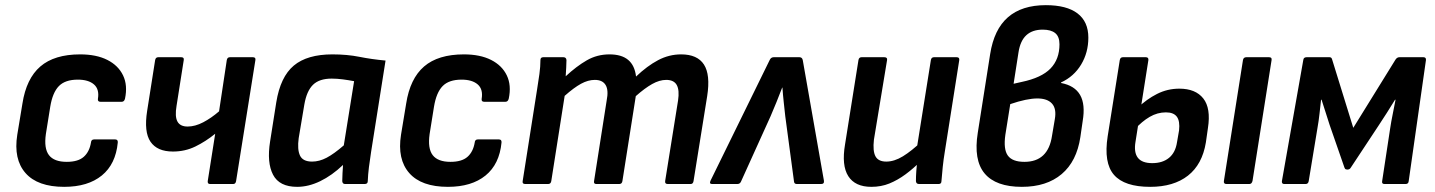

<svg xmlns="http://www.w3.org/2000/svg" viewBox="-20 -714 5569 745"><path d="M229 11Q126 11 79 -42.5Q32 -96 47 -191L67 -312Q82 -409 136.5 -456Q191 -503 291 -503Q354 -503 396.5 -481.5Q439 -460 457.5 -421.5Q476 -383 465 -331Q462 -319 452 -319H370Q358 -319 360 -331Q366 -368 344.5 -386.5Q323 -405 282 -405Q233 -405 208.5 -380Q184 -355 175 -300L158 -194Q150 -138 170 -112Q190 -86 239 -86Q283 -86 305 -105.5Q327 -125 333 -161Q334 -173 345 -173H427Q438 -173 437 -161Q429 -77 375 -33Q321 11 229 11Z M795 0Q785 0 786 -11L815 -195Q778 -165 738 -145.5Q698 -126 651 -126Q590 -126 564 -164Q538 -202 551 -284L582 -481Q584 -492 594 -492H683Q695 -492 693 -481L665 -303Q658 -262 668.5 -242.5Q679 -223 708 -223Q737 -223 768.5 -239.5Q800 -256 830 -282L860 -481Q862 -492 872 -492H961Q973 -492 971 -481L896 -11Q894 0 885 0Z M1133 11Q1064 11 1039.5 -36Q1015 -83 1028 -165L1052 -317Q1068 -416 1120 -459.5Q1172 -503 1270 -503Q1327 -503 1374.5 -493.5Q1422 -484 1476 -479L1420 -125Q1415 -93 1411.5 -65Q1408 -37 1407 -11Q1407 0 1395 0H1319Q1309 0 1308 -11Q1308 -25 1309 -41.5Q1310 -58 1311 -74Q1268 -33 1222.5 -11Q1177 11 1133 11ZM1191 -87Q1219 -87 1247.5 -102Q1276 -117 1314 -150L1354 -399Q1333 -403 1310.5 -406Q1288 -409 1267 -409Q1219 -409 1194.5 -385Q1170 -361 1161 -309L1139 -178Q1133 -134 1144 -110.5Q1155 -87 1191 -87Z M1718 11Q1615 11 1568 -42.5Q1521 -96 1536 -191L1556 -312Q1571 -409 1625.5 -456Q1680 -503 1780 -503Q1843 -503 1885.5 -481.5Q1928 -460 1946.5 -421.5Q1965 -383 1954 -331Q1951 -319 1941 -319H1859Q1847 -319 1849 -331Q1855 -368 1833.5 -386.5Q1812 -405 1771 -405Q1722 -405 1697.5 -380Q1673 -355 1664 -300L1647 -194Q1639 -138 1659 -112Q1679 -86 1728 -86Q1772 -86 1794 -105.5Q1816 -125 1822 -161Q1823 -173 1834 -173H1916Q1927 -173 1926 -161Q1918 -77 1864 -33Q1810 11 1718 11Z M2018 0Q2006 0 2008 -11L2064 -367Q2069 -397 2073 -426.5Q2077 -456 2077 -481Q2077 -492 2088 -492H2166Q2177 -492 2178 -481Q2178 -467 2177 -451.5Q2176 -436 2175 -418Q2217 -457 2257 -480Q2297 -503 2345 -503Q2392 -503 2417.5 -481.5Q2443 -460 2448 -417Q2491 -458 2533.5 -480.5Q2576 -503 2623 -503Q2686 -503 2711.5 -463.5Q2737 -424 2724 -341L2671 -11Q2669 0 2660 0H2571Q2559 0 2561 -12L2611 -324Q2617 -364 2606 -384Q2595 -404 2565 -404Q2539 -404 2510.5 -388Q2482 -372 2447 -341L2395 -11Q2393 0 2383 0H2294Q2283 0 2285 -11L2334 -324Q2342 -364 2330 -384Q2318 -404 2288 -404Q2262 -404 2234.5 -389Q2207 -374 2171 -342L2119 -11Q2117 0 2107 0Z M2743 0Q2731 0 2737 -13L2966 -480Q2971 -492 2982 -492H3082Q3093 -492 3095 -480L3177 -13Q3179 0 3166 0H3072Q3062 0 3061 -9L3027 -263Q3024 -291 3021 -318Q3018 -345 3016 -374H3015Q3004 -345 2993 -318Q2982 -291 2970 -263L2855 -9Q2851 0 2841 0Z M3361 11Q3298 11 3271.5 -30.5Q3245 -72 3259 -154L3311 -481Q3313 -492 3323 -492H3411Q3424 -492 3422 -481L3371 -172Q3366 -128 3377 -107.5Q3388 -87 3419 -87Q3450 -87 3483.5 -107.5Q3517 -128 3558 -167L3553 -89Q3524 -60 3493.5 -37.5Q3463 -15 3431 -2Q3399 11 3361 11ZM3546 0Q3535 0 3534 -11Q3534 -30 3535.5 -51Q3537 -72 3540 -92L3537 -136L3592 -481Q3594 -492 3604 -492H3692Q3704 -492 3702 -480L3646 -125Q3641 -95 3638 -66Q3635 -37 3633 -11Q3633 0 3622 0Z M3945 11Q3844 11 3800.5 -41Q3757 -93 3774 -199L3822 -504Q3837 -600 3891 -647Q3945 -694 4038 -694Q4119 -694 4161 -662Q4203 -630 4203 -568Q4203 -510 4175 -463.5Q4147 -417 4097 -394V-392Q4150 -382 4171 -345.5Q4192 -309 4181 -244L4172 -182Q4158 -88 4099.5 -38.5Q4041 11 3945 11ZM3955 -86Q4047 -86 4062 -187L4073 -252Q4080 -292 4062 -312Q4044 -332 4005 -332Q3985 -332 3958.5 -326.5Q3932 -321 3900 -310L3881 -191Q3873 -135 3890.5 -110.5Q3908 -86 3955 -86ZM3913 -389 3944 -396Q4021 -412 4056 -448Q4091 -484 4091 -542Q4091 -572 4074.5 -585.5Q4058 -599 4026 -599Q3986 -599 3962.5 -577.5Q3939 -556 3932 -511Z M4443 11Q4343 11 4302.5 -35.5Q4262 -82 4278 -185L4325 -481Q4327 -492 4337 -492H4426Q4437 -492 4436 -481L4386 -164Q4379 -123 4395 -102Q4411 -81 4451 -81Q4491 -81 4516 -101.5Q4541 -122 4547 -162L4555 -208Q4559 -244 4546.5 -261Q4534 -278 4504 -278Q4471 -278 4441 -260.5Q4411 -243 4383 -212L4395 -296Q4429 -329 4469.5 -349.5Q4510 -370 4556 -370Q4619 -370 4649 -332Q4679 -294 4667 -217L4659 -161Q4645 -76 4589.5 -32.5Q4534 11 4443 11ZM4739 0Q4727 0 4729 -12L4803 -481Q4805 -492 4816 -492H4904Q4916 -492 4914 -481L4840 -12Q4837 0 4828 0Z M4963 0Q4953 0 4954 -11L5037 -481Q5038 -492 5050 -492H5139Q5147 -492 5149 -483L5231 -218L5395 -483Q5401 -492 5410 -492H5503Q5514 -492 5513 -481L5446 -11Q5445 0 5434 0H5352Q5341 0 5343 -11L5374 -215Q5378 -242 5384 -271Q5390 -300 5395 -327H5393Q5378 -302 5361.5 -276.5Q5345 -251 5330 -228L5221 -63Q5217 -56 5208 -56Q5205 -56 5202 -57Q5199 -58 5197 -63L5139 -230Q5132 -253 5123.5 -278.5Q5115 -304 5108 -327H5106Q5103 -301 5100 -273Q5097 -245 5092 -217L5058 -11Q5056 0 5046 0Z"/></svg>

Font: Sofia Sans Semi Condensed
Style: Bold Italic
Weight: 700
Italic angle: -9°
Version: Version 4.100